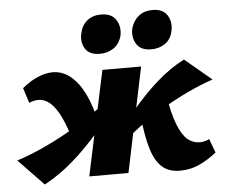

<svg xmlns="http://www.w3.org/2000/svg" viewBox="-70 -708 919 781"><g transform="rotate(-5 389.0 -317.5)"><path d="M82 17 -21 -90Q29 -106 83 -130.5Q137 -155 190.5 -185Q244 -215 292.5 -248.5Q341 -282 379 -316L401 -294Q358 -232 307 -173Q256 -114 200 -65Q144 -16 82 17ZM214 -139Q197 -204 177 -246Q157 -288 134.5 -308Q112 -328 85 -328Q78 -328 67.5 -326Q57 -324 48 -319L28 -381Q59 -407 91.5 -421Q124 -435 153 -435Q194 -435 227 -407.5Q260 -380 283.5 -331Q307 -282 320 -217ZM265 0 356 -427H514L425 0ZM404 -111 381 -133Q424 -194 472 -252.5Q520 -311 575 -360Q630 -409 690 -440L799 -349Q748 -332 693.5 -306Q639 -280 586 -248.5Q533 -217 486.5 -182Q440 -147 404 -111ZM635 9Q589 9 561.5 -16Q534 -41 518.5 -92.5Q503 -144 495 -223L605 -307Q618 -226 636 -180.5Q654 -135 676 -117Q698 -99 726 -99Q731 -99 737.5 -100Q744 -101 751.5 -103.5Q759 -106 764 -109L785 -52Q751 -25 714.5 -8Q678 9 635 9ZM352 -493Q308 -493 291.5 -521Q275 -549 284 -585Q291 -616 313.5 -634Q336 -652 370 -652Q413 -652 431 -623.5Q449 -595 441 -558Q432 -526 408 -509.5Q384 -493 352 -493ZM562 -493Q518 -493 501 -521.5Q484 -550 492 -585Q501 -616 523.5 -634Q546 -652 580 -652Q623 -652 640.5 -623.5Q658 -595 649 -558Q642 -526 618 -509.5Q594 -493 562 -493Z"/></g></svg>

Font: Ysabeau Office Black
Style: Italic
Weight: 900
Italic angle: -12°
Designer: Christian Thalmann (Catharsis Fonts)
Version: Version 2.001;gftools[0.9.30]; featfreeze: tnum,lnum,ss02